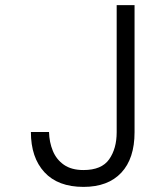

<svg xmlns="http://www.w3.org/2000/svg" viewBox="-20 -720 640 752"><path d="M307 12Q207 12 154 -45.5Q101 -103 101 -203H172Q173 -163 187 -129Q201 -95 230.5 -74.5Q260 -54 307 -54Q378 -54 407.5 -96Q437 -138 437 -202V-700H507V-202Q507 -99 455 -43.5Q403 12 307 12Z"/></svg>

Font: DM Mono Light
Style: Regular
Weight: 300
Designer: Colophon Foundry
Foundry: Colophon Foundry
Version: Version 1.000; ttfautohint (v1.8.2.53-6de2)